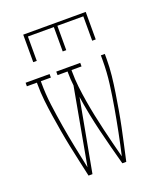

<svg xmlns="http://www.w3.org/2000/svg" viewBox="-137 -829 774 918"><g transform="rotate(-20 250.0 -370.0)"><path d="M91 -600V-740H409V-600H391V-724H259V-600H241V-724H109V-600ZM154 0Q145 -41 136 -81.5Q127 -122 118.5 -163Q110 -204 103 -245Q96 -286 89.5 -327.5Q83 -369 78.5 -410.5Q74 -452 74 -494V-502H23V-520H145V-502H94V-494Q94 -436 101.5 -379Q109 -322 118.5 -265Q128 -208 139.5 -151.5Q151 -95 163 -39L234 -430Q232 -446 231 -462Q230 -478 230 -494V-502H179V-520H301V-502H250V-494Q250 -455 254.5 -416Q259 -377 265.5 -338Q272 -299 280 -260.5Q288 -222 297 -184Q306 -146 315.5 -108Q325 -70 335 -32Q348 -89 359.5 -146.5Q371 -204 381 -261.5Q391 -319 398.5 -377Q406 -435 406 -494V-520H426V-494Q426 -452 421.5 -410.5Q417 -369 410.5 -327.5Q404 -286 397 -245Q390 -204 381.5 -163Q373 -122 364 -81.5Q355 -41 346 0H326Q301 -91 278.5 -183Q256 -275 242 -368L174 0Z"/></g></svg>

Font: Iosevka Curly Slab Thin
Style: Regular
Weight: 100
Monospace: yes
Designer: Belleve Invis
Foundry: Belleve Invis
Version: Version 22.1.2; ttfautohint (v1.8.4)